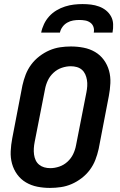

<svg xmlns="http://www.w3.org/2000/svg" viewBox="-20 -910 590 942"><path d="M225 12Q193 12 163 6Q133 0 107.5 -15Q82 -30 64.5 -54Q47 -78 39 -107Q31 -136 32.5 -168Q34 -200 40 -231L90 -491Q96 -518 106 -544Q116 -570 133 -593Q150 -616 173.5 -634Q197 -652 222.5 -663Q248 -674 274.5 -678Q301 -682 328 -682Q360 -682 390.5 -676Q421 -670 446.5 -655Q472 -640 489.5 -616Q507 -592 515 -563Q523 -534 521.5 -502Q520 -470 514 -439L464 -179Q458 -152 448 -126Q438 -100 421 -77Q404 -54 380.5 -36Q357 -18 331.5 -7Q306 4 279 8Q252 12 225 12ZM227 -85Q248 -85 270.5 -92.5Q293 -100 311 -116.5Q329 -133 339 -154Q349 -175 353 -197L404 -457Q407 -472 408 -487.5Q409 -503 406.5 -518Q404 -533 398 -546Q392 -559 381.5 -568Q371 -577 357 -581Q343 -585 327 -585Q306 -585 283.5 -577.5Q261 -570 243 -553.5Q225 -537 215 -516Q205 -495 201 -473L150 -213Q147 -198 146 -182.5Q145 -167 147 -152Q149 -137 155 -124Q161 -111 172 -102Q183 -93 197 -89Q211 -85 227 -85ZM182 -750Q186 -771 196 -792Q206 -813 221.5 -830Q237 -847 257 -859Q277 -871 299 -878Q321 -885 342.5 -887.5Q364 -890 385 -890Q406 -890 426.5 -887.5Q447 -885 466 -878Q485 -871 500 -859Q515 -847 524.5 -830Q534 -813 535 -792Q536 -771 532 -750H440Q443 -765 438.5 -778Q434 -791 423 -799Q412 -807 398 -809.5Q384 -812 369 -812Q354 -812 339 -809.5Q324 -807 310 -799Q296 -791 286.5 -778Q277 -765 274 -750Z"/></svg>

Font: Lode Term
Style: Bold Italic
Weight: 700
Italic angle: -11°
Monospace: yes
Designer: Belleve Invis
Foundry: Belleve Invis
Version: Version 29.2.0